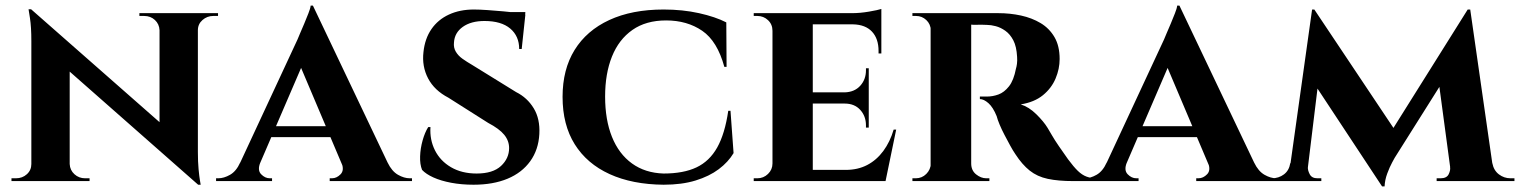

<svg xmlns="http://www.w3.org/2000/svg" viewBox="-20 -647 5431 686"><path d="M91 -614 678 -98 688 13 102 -503ZM95 -61V0H21V-10Q21 -10 29 -10Q37 -10 37 -10Q60 -10 76 -24.5Q92 -39 92 -61ZM229 -61Q230 -39 246 -24.5Q262 -10 284 -10Q284 -10 292 -10Q300 -10 300 -10V0H227V-61ZM91 -614 229 -464V0H92V-500Q92 -551 87 -582.5Q82 -614 82 -614ZM687 -600V-104Q687 -69 689.5 -42.5Q692 -16 694.5 -1.5Q697 13 697 13H688L550 -146V-600ZM684 -539V-600H759V-590Q759 -590 750.5 -590Q742 -590 742 -590Q720 -590 703.5 -575.5Q687 -561 687 -539ZM550 -539Q549 -561 533.5 -575.5Q518 -590 495 -590Q495 -590 486.5 -590Q478 -590 478 -590V-600H552V-539Z M1098 -627 1394 -5H1225L1039 -444ZM910 -66Q899 -39 913 -24.5Q927 -10 944 -10H952V0H752V-10Q752 -10 756 -10Q760 -10 760 -10Q780 -10 802 -22.5Q824 -35 838 -66ZM1098 -627 1100 -507 883 -3H809L1043 -506Q1045 -512 1052 -527.5Q1059 -543 1067 -562.5Q1075 -582 1082 -599.5Q1089 -617 1090 -627ZM1185 -196V-157H930V-196ZM1200 -66H1365Q1380 -35 1402 -22.5Q1424 -10 1444 -10Q1444 -10 1448 -10Q1452 -10 1452 -10V0H1158V-10H1166Q1183 -10 1197 -24.5Q1211 -39 1200 -66Z M1673 -613Q1693 -613 1721.5 -611Q1750 -609 1778 -606.5Q1806 -604 1827.5 -600.5Q1849 -597 1857 -594L1844 -472H1835Q1835 -518 1803 -545Q1771 -572 1711 -572Q1663 -572 1633.5 -551Q1604 -530 1602 -495Q1600 -477 1608.5 -462.5Q1617 -448 1632.5 -437Q1648 -426 1667 -415L1824 -318Q1864 -298 1887 -260Q1910 -222 1907 -168Q1904 -112 1874.5 -71Q1845 -30 1793.5 -8.5Q1742 13 1672 13Q1629 13 1592 6Q1555 -1 1528.5 -13Q1502 -25 1488 -40Q1480 -60 1481 -88.5Q1482 -117 1490 -145.5Q1498 -174 1510 -193H1518Q1515 -148 1534 -110Q1553 -72 1591.5 -49.5Q1630 -27 1683 -27Q1741 -27 1770 -54Q1799 -81 1799 -118Q1799 -144 1781.5 -165.5Q1764 -187 1724 -208L1582 -298Q1532 -324 1509.5 -367Q1487 -410 1493 -461Q1498 -509 1521.5 -543Q1545 -577 1584 -595Q1623 -613 1673 -613ZM1857 -604 1856 -586H1749V-604Z M2590 -251 2601 -100Q2582 -68 2548 -42.5Q2514 -17 2465 -2Q2416 13 2351 13Q2239 12 2158 -25Q2077 -62 2033.5 -131.5Q1990 -201 1990 -301Q1990 -399 2033 -468.5Q2076 -538 2157 -575.5Q2238 -613 2351 -613Q2419 -613 2477.5 -600Q2536 -587 2575 -567L2576 -408H2568Q2543 -500 2489 -537Q2435 -574 2360 -574Q2288 -574 2239.5 -540Q2191 -506 2166.5 -445Q2142 -384 2142 -302Q2142 -219 2166.5 -158Q2191 -97 2238 -63Q2285 -29 2351 -27Q2422 -27 2468.5 -49Q2515 -71 2542.5 -120Q2570 -169 2582 -251Z M2884 -600V0H2740V-600ZM3118 -40 3141 0H2882V-40ZM3084 -317V-277H2882V-317ZM3129 -600V-560H2882V-600ZM3182 -184 3144 0H2971L3002 -40Q3045 -40 3078.5 -57.5Q3112 -75 3136 -107.5Q3160 -140 3173 -184ZM3084 -279V-191H3074V-199Q3074 -232 3053.5 -254.5Q3033 -277 2998 -277V-279ZM3084 -403V-315H2998V-317Q3033 -318 3053.5 -340.5Q3074 -363 3074 -396V-403ZM3129 -562V-456H3119V-465Q3119 -509 3095.5 -534Q3072 -559 3028 -560V-562ZM3129 -615V-591L3024 -600Q3053 -600 3085 -605.5Q3117 -611 3129 -615ZM2743 -63 2747 0H2673V-10Q2673 -10 2679 -10Q2685 -10 2686 -10Q2708 -10 2724 -25.5Q2740 -41 2740 -63ZM2743 -537H2740Q2740 -560 2724 -575Q2708 -590 2686 -590Q2685 -590 2679 -590Q2673 -590 2673 -590V-600H2747Z M3440 -600H3547Q3589 -600 3628 -591.5Q3667 -583 3698 -564.5Q3729 -546 3747.5 -514.5Q3766 -483 3766 -436Q3766 -401 3751.5 -366.5Q3737 -332 3706.5 -307Q3676 -282 3627 -274Q3656 -265 3682.5 -239Q3709 -213 3723 -190Q3728 -182 3738 -164.5Q3748 -147 3763.5 -124.5Q3779 -102 3796 -78Q3816 -51 3831 -36.5Q3846 -22 3862 -16Q3878 -10 3899 -10V0H3815Q3761 0 3723.5 -8Q3686 -16 3659 -37.5Q3632 -59 3608 -96Q3599 -109 3589 -127.5Q3579 -146 3569 -165Q3559 -184 3551.5 -202Q3544 -220 3541 -232Q3528 -264 3511.5 -278.5Q3495 -293 3481 -293V-302Q3481 -302 3488 -302Q3495 -302 3506 -302Q3527 -302 3547.5 -309.5Q3568 -317 3585 -338.5Q3602 -360 3610 -402Q3612 -408 3613.5 -419Q3615 -430 3614 -444Q3612 -481 3600.5 -503Q3589 -525 3572 -537Q3555 -549 3537.5 -553.5Q3520 -558 3507 -558Q3488 -559 3472.5 -558.5Q3457 -558 3449 -559Q3448 -559 3446 -569.5Q3444 -580 3442 -590Q3440 -600 3440 -600ZM3450 -600V0H3305V-600ZM3308 -63 3312 0H3240V-10Q3241 -10 3245.5 -10Q3250 -10 3252 -10Q3274 -10 3289.5 -25.5Q3305 -41 3306 -63ZM3308 -538H3306Q3305 -561 3289.5 -575.5Q3274 -590 3253 -590Q3250 -590 3245.5 -590Q3241 -590 3240 -590V-600H3312ZM3448 -63H3450Q3450 -38 3467.5 -24Q3485 -10 3504 -10Q3504 -10 3508.5 -10Q3513 -10 3515 -10V0H3443Z M4194 -627 4490 -5H4321L4135 -444ZM4006 -66Q3995 -39 4009 -24.5Q4023 -10 4040 -10H4048V0H3848V-10Q3848 -10 3852 -10Q3856 -10 3856 -10Q3876 -10 3898 -22.5Q3920 -35 3934 -66ZM4194 -627 4196 -507 3979 -3H3905L4139 -506Q4141 -512 4148 -527.5Q4155 -543 4163 -562.5Q4171 -582 4178 -599.5Q4185 -617 4186 -627ZM4281 -196V-157H4026V-196ZM4296 -66H4461Q4476 -35 4498 -22.5Q4520 -10 4540 -10Q4540 -10 4544 -10Q4548 -10 4548 -10V0H4254V-10H4262Q4279 -10 4293 -24.5Q4307 -39 4296 -66Z M5224 -613 5232 -510 4963 -83Q4963 -83 4954 -66.5Q4945 -50 4936.5 -27Q4928 -4 4927 19H4918L4879 -63ZM4609 -64V0H4511V-10Q4511 -10 4517.5 -10Q4524 -10 4524 -10Q4549 -10 4567.5 -24Q4586 -38 4590 -64ZM4653 -50Q4652 -39 4659.5 -24.5Q4667 -10 4687 -10H4701V0H4641L4647 -50ZM4668 -613H4676L4710 -517L4647 0H4582ZM4676 -613 4972 -170 4918 19 4652 -384ZM5233 -613 5321 0H5168L5119 -365L5224 -613ZM5293 -64H5312Q5317 -38 5335.5 -24Q5354 -10 5377 -10Q5377 -10 5384 -10Q5391 -10 5391 -10V0H5293ZM5161 -50H5167L5173 0H5113V-10H5127Q5149 -10 5156 -24.5Q5163 -39 5161 -50Z"/></svg>

Font: Cinzel
Style: Bold
Weight: 700
Designer: Natanael Gama
Version: Version 2.000